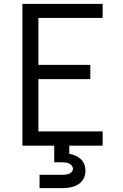

<svg xmlns="http://www.w3.org/2000/svg" viewBox="-20 -755 640 995"><path d="M96 0V-735H512V-662H179V-419H448V-345H179V-74H512V0ZM185 220V151H300Q309 151 318.5 150Q328 149 336.5 146Q345 143 351.5 136Q358 129 358 120Q358 111 352 103.5Q346 96 337 92Q328 88 318.5 87Q309 86 300 86H261V0H339V42Q355 45 370.5 51.5Q386 58 398.5 69.5Q411 81 417 97Q423 113 423 130Q423 144 418.5 158Q414 172 405 183Q396 194 383.5 201.5Q371 209 357 213Q343 217 328.5 218.5Q314 220 300 220Z"/></svg>

Font: Iosevka Aile
Style: Regular
Weight: 400
Designer: Belleve Invis
Foundry: Belleve Invis
Version: Version 28.0.1; ttfautohint (v1.8.4)